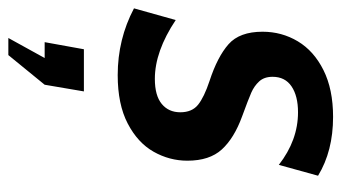

<svg xmlns="http://www.w3.org/2000/svg" viewBox="-211 -347 818 460"><g transform="rotate(90 198.0 -117.0)"><path d="M-12 -29 16 -129Q91 -79 157 -79Q197 -79 217 -95.5Q237 -112 237 -140Q237 -168 219 -182.5Q201 -197 162 -210Q104 -229 74 -255.5Q44 -282 44 -337Q44 -383 67 -421.5Q90 -460 136 -483Q182 -506 248 -506Q330 -506 389 -470L363 -376Q304 -422 237 -422Q198 -422 175 -406.5Q152 -391 152 -361Q152 -341 163 -329Q174 -317 190 -310Q206 -303 247 -288Q299 -269 326 -239.5Q353 -210 353 -157Q353 -114 331.5 -76Q310 -38 264 -14Q218 10 148 10Q62 10 -12 -29ZM59 272 107 185H69L86 91H187L171 185L100 272Z"/></g></svg>

Font: Cabin SemiBold
Style: Italic
Weight: 600
Italic angle: -7°
Designer: Pablo Impallari
Foundry: Pablo Impallari. http://www.impallari.com Igino Marini. http://www.ikern.com
Version: Version 2.200